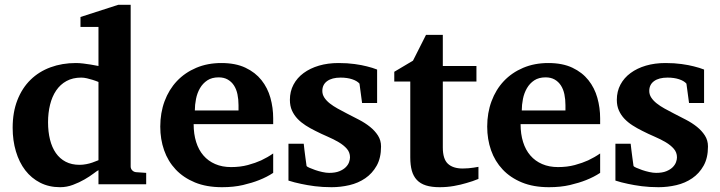

<svg xmlns="http://www.w3.org/2000/svg" viewBox="-20 -760 2971 792"><path d="M386.2 -421.9Q374.5 -426.8 361.8 -430.7Q351.1 -434.1 338.6 -437Q326.2 -439.9 314.9 -439.9Q280.3 -439.9 254.4 -425.8Q228.5 -411.6 211.7 -386.7Q194.8 -361.8 186.5 -328.1Q178.2 -294.4 178.2 -255.9Q178.2 -216.3 186.3 -184.1Q194.3 -151.9 210.4 -128.7Q226.6 -105.5 251 -92.8Q275.4 -80.1 308.1 -80.1Q321.8 -80.1 335.7 -82.8Q349.6 -85.4 360.8 -89.4Q374 -93.8 386.2 -99.1ZM386.2 0V-58.1Q380.4 -55.2 365.2 -43.7Q350.1 -32.2 328.6 -19.8Q307.1 -7.3 281.2 2.4Q255.4 12.2 228 12.2Q182.1 12.2 145.8 -6.3Q109.4 -24.9 84.2 -57.6Q59.1 -90.3 45.7 -135.3Q32.2 -180.2 32.2 -232.9Q32.2 -297.4 51.8 -347.2Q71.3 -397 106 -430.9Q140.6 -464.8 188.5 -482.4Q236.3 -500 293 -500Q307.1 -500 323.5 -498Q339.8 -496.1 354 -493.7Q370.1 -491.2 386.2 -487.8V-648.9H312V-689.9L467.8 -740.2H519V-73.2Q519 -64 525.4 -57.4Q531.7 -50.8 541 -49.8L583 -46.9V0Z M963.9 -326.2Q963.9 -350.1 959.5 -371.1Q955.1 -392.1 945.1 -407.5Q935.1 -422.9 919.4 -431.9Q903.8 -440.9 881.8 -440.9Q854 -440.9 835.2 -428.5Q816.4 -416 804.9 -396.2Q793.5 -376.5 788.6 -352.1Q783.7 -327.6 783.7 -304.2H963.9ZM1106.9 -46.9Q1081.1 -29.8 1048.8 -17.1Q1021 -5.9 982.4 3.2Q943.8 12.2 896 12.2Q832 12.2 784.4 -7.3Q736.8 -26.9 704.8 -60.8Q672.9 -94.7 657 -140.1Q641.1 -185.5 641.1 -237.8Q641.1 -294.4 658.9 -342.5Q676.8 -390.6 709.7 -425.5Q742.7 -460.4 789.3 -480.2Q835.9 -500 893.1 -500Q951.7 -500 992.4 -480.7Q1033.2 -461.4 1058.6 -429.4Q1084 -397.5 1095.5 -356.4Q1106.9 -315.4 1106.9 -272V-248H778.8Q778.8 -207 789.1 -174.3Q799.3 -141.6 819.1 -118.7Q838.9 -95.7 867.7 -83.3Q896.5 -70.8 933.1 -70.8Q971.2 -70.8 1002.7 -79.3Q1034.2 -87.9 1057.6 -98.6Q1084.5 -111.3 1106.9 -127Z M1535.6 -335H1473.6L1462.9 -415Q1453.1 -426.3 1432.6 -433.1Q1412.1 -439.9 1384.8 -439.9Q1349.6 -439.9 1329.6 -425.5Q1309.6 -411.1 1309.6 -384.8Q1309.6 -370.1 1317.9 -357.4Q1326.2 -344.7 1340.3 -333.5Q1354.5 -322.3 1372.6 -312.3Q1390.6 -302.2 1410.6 -292Q1435.5 -279.3 1460.9 -266.1Q1486.3 -252.9 1506.3 -236.8Q1526.4 -220.7 1539.1 -200.9Q1551.8 -181.2 1551.8 -155.8Q1551.8 -108.4 1533.7 -76.4Q1515.6 -44.4 1486.8 -24.7Q1458 -4.9 1421.4 3.7Q1384.8 12.2 1347.7 12.2Q1310.5 12.2 1278.6 8.1Q1246.6 3.9 1222.2 -1.5Q1193.8 -7.3 1169.9 -15.1V-167H1232.9Q1233.9 -156.7 1235.8 -141.1Q1237.8 -125.5 1239.7 -110.8Q1241.7 -93.8 1244.6 -75.2Q1245.6 -72.8 1255.9 -68.1Q1266.1 -63.5 1280.3 -58.6Q1294.4 -53.7 1310.1 -50.3Q1325.7 -46.9 1337.9 -46.9Q1363.3 -46.9 1379.9 -53.7Q1396.5 -60.5 1406.2 -70.3Q1416 -80.1 1419.9 -91.1Q1423.8 -102.1 1423.8 -110.8Q1423.8 -131.3 1410.9 -146.2Q1397.9 -161.1 1377.4 -173.3Q1356.9 -185.5 1331.3 -196.5Q1305.7 -207.5 1280.8 -220.2Q1259.8 -230.5 1240.7 -242.7Q1221.7 -254.9 1207.3 -270Q1192.9 -285.2 1184.3 -304.2Q1175.8 -323.2 1175.8 -348.1Q1175.8 -382.8 1190.7 -410.9Q1205.6 -439 1232.4 -458.7Q1259.3 -478.5 1295.9 -489.3Q1332.5 -500 1376.5 -500Q1413.6 -500 1443.1 -495.8Q1472.7 -491.7 1493.2 -486.3Q1517.1 -480.5 1535.6 -473.1Z M1953.6 -22Q1930.2 -12.2 1903.8 -4.9Q1881.3 2 1852.8 7.1Q1824.2 12.2 1793.5 12.2Q1760.3 12.2 1737.1 4.9Q1713.9 -2.4 1699.5 -17.8Q1685.1 -33.2 1678.7 -56.2Q1672.4 -79.1 1672.4 -110.8V-423.8H1606.4V-463.9L1683.6 -509.8L1737.3 -616.2H1806.6V-487.8H1945.3V-423.8H1806.6V-151.9Q1806.6 -104 1827.6 -84.5Q1848.6 -64.9 1888.7 -64.9Q1900.4 -64.9 1912.1 -65.9Q1923.8 -66.9 1933.1 -68.4Q1943.8 -69.8 1953.6 -71.8Z M2312.5 -326.2Q2312.5 -350.1 2308.1 -371.1Q2303.7 -392.1 2293.7 -407.5Q2283.7 -422.9 2268.1 -431.9Q2252.4 -440.9 2230.5 -440.9Q2202.6 -440.9 2183.8 -428.5Q2165 -416 2153.6 -396.2Q2142.1 -376.5 2137.2 -352.1Q2132.3 -327.6 2132.3 -304.2H2312.5ZM2455.6 -46.9Q2429.7 -29.8 2397.5 -17.1Q2369.6 -5.9 2331.1 3.2Q2292.5 12.2 2244.6 12.2Q2180.7 12.2 2133.1 -7.3Q2085.4 -26.9 2053.5 -60.8Q2021.5 -94.7 2005.6 -140.1Q1989.7 -185.5 1989.7 -237.8Q1989.7 -294.4 2007.6 -342.5Q2025.4 -390.6 2058.3 -425.5Q2091.3 -460.4 2137.9 -480.2Q2184.6 -500 2241.7 -500Q2300.3 -500 2341.1 -480.7Q2381.8 -461.4 2407.2 -429.4Q2432.6 -397.5 2444.1 -356.4Q2455.6 -315.4 2455.6 -272V-248H2127.4Q2127.4 -207 2137.7 -174.3Q2147.9 -141.6 2167.7 -118.7Q2187.5 -95.7 2216.3 -83.3Q2245.1 -70.8 2281.7 -70.8Q2319.8 -70.8 2351.3 -79.3Q2382.8 -87.9 2406.2 -98.6Q2433.1 -111.3 2455.6 -127Z M2884.3 -335H2822.3L2811.5 -415Q2801.8 -426.3 2781.2 -433.1Q2760.7 -439.9 2733.4 -439.9Q2698.2 -439.9 2678.2 -425.5Q2658.2 -411.1 2658.2 -384.8Q2658.2 -370.1 2666.5 -357.4Q2674.8 -344.7 2689 -333.5Q2703.1 -322.3 2721.2 -312.3Q2739.3 -302.2 2759.3 -292Q2784.2 -279.3 2809.6 -266.1Q2835 -252.9 2855 -236.8Q2875 -220.7 2887.7 -200.9Q2900.4 -181.2 2900.4 -155.8Q2900.4 -108.4 2882.3 -76.4Q2864.3 -44.4 2835.4 -24.7Q2806.6 -4.9 2770 3.7Q2733.4 12.2 2696.3 12.2Q2659.2 12.2 2627.2 8.1Q2595.2 3.9 2570.8 -1.5Q2542.5 -7.3 2518.6 -15.1V-167H2581.5Q2582.5 -156.7 2584.5 -141.1Q2586.4 -125.5 2588.4 -110.8Q2590.3 -93.8 2593.3 -75.2Q2594.2 -72.8 2604.5 -68.1Q2614.7 -63.5 2628.9 -58.6Q2643.1 -53.7 2658.7 -50.3Q2674.3 -46.9 2686.5 -46.9Q2711.9 -46.9 2728.5 -53.7Q2745.1 -60.5 2754.9 -70.3Q2764.6 -80.1 2768.6 -91.1Q2772.5 -102.1 2772.5 -110.8Q2772.5 -131.3 2759.5 -146.2Q2746.6 -161.1 2726.1 -173.3Q2705.6 -185.5 2679.9 -196.5Q2654.3 -207.5 2629.4 -220.2Q2608.4 -230.5 2589.4 -242.7Q2570.3 -254.9 2555.9 -270Q2541.5 -285.2 2533 -304.2Q2524.4 -323.2 2524.4 -348.1Q2524.4 -382.8 2539.3 -410.9Q2554.2 -439 2581.1 -458.7Q2607.9 -478.5 2644.5 -489.3Q2681.2 -500 2725.1 -500Q2762.2 -500 2791.7 -495.8Q2821.3 -491.7 2841.8 -486.3Q2865.7 -480.5 2884.3 -473.1Z"/></svg>

Font: Charis SIL Phon
Style: Bold
Weight: 700
Foundry: SIL International
Version: Version 5.000